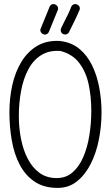

<svg xmlns="http://www.w3.org/2000/svg" viewBox="-20 -926 540 938"><path d="M271 -726Q328 -720 367 -688Q406 -656 430 -606.5Q454 -557 465 -497.5Q476 -438 476 -377Q476 -310 463 -244Q450 -178 423 -125Q396 -72 356 -40Q316 -8 262 -8Q194 -8 148.5 -39Q103 -70 76 -122Q49 -174 37.5 -240.5Q26 -307 26 -377Q26 -448 40.5 -512Q55 -576 85.5 -625.5Q116 -675 162 -702Q208 -729 271 -726ZM275 -677Q220 -681 181 -656.5Q142 -632 118 -586.5Q94 -541 83 -482Q72 -423 72 -359Q72 -302 82.5 -248Q93 -194 115.5 -150.5Q138 -107 173 -81.5Q208 -56 257 -56Q302 -56 334 -83.5Q366 -111 386.5 -158Q407 -205 416.5 -264Q426 -323 426 -385Q426 -454 413 -514.5Q400 -575 367 -618.5Q334 -662 275 -677ZM356 -904Q365 -901 368.5 -892.5Q372 -884 368 -876Q357 -850 345 -825.5Q333 -801 325 -785Q317 -769 317 -769Q313 -761 304.5 -758.5Q296 -756 288 -760Q280 -764 277.5 -772.5Q275 -781 279 -789L295 -822Q303 -837 312 -855.5Q321 -874 328 -893Q332 -901 340 -904.5Q348 -908 356 -904ZM250 -904Q258 -901 262 -892.5Q266 -884 262 -876L219 -771Q216 -763 207.5 -759Q199 -755 191 -759Q183 -762 179 -770.5Q175 -779 179 -787L222 -892Q225 -901 233.5 -904.5Q242 -908 250 -904Z"/></svg>

Font: Yomogi
Style: Regular
Weight: 400
Designer: satsuyako
Foundry: satsuyako
Version: Version 3.100